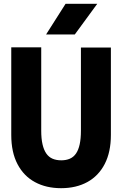

<svg xmlns="http://www.w3.org/2000/svg" viewBox="-20 -976 640 1006"><path d="M300 10Q222 10 163.2 -21.8Q104.5 -53.5 71.8 -115.8Q39 -178 39 -269V-728H196V-291.5Q196 -249.5 202.8 -220Q209.5 -190.5 222.5 -171.8Q235.5 -153 255.2 -144.5Q275 -136 301 -136Q326.5 -136 346 -144.5Q365.5 -153 378.2 -171.5Q391 -190 397.5 -219.8Q404 -249.5 404 -291.5V-727H561V-269Q561 -179.5 528.8 -117Q496.5 -54.5 437.8 -22.2Q379 10 300 10ZM372 -795.5H221.5L323.5 -956H489.5Z"/></svg>

Font: Spline Sans Mono
Style: Regular
Weight: 400
Monospace: yes
Designer: Eben Sorkin, Mirko Velimirovic
Foundry: Sorkin Type
Version: Version 1.004